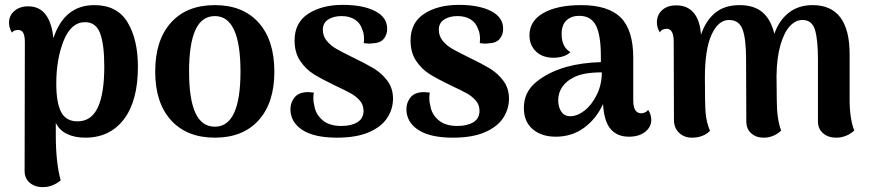

<svg xmlns="http://www.w3.org/2000/svg" viewBox="-20 -551 3570 788"><path d="M546 -277Q546 -137 488.5 -61.5Q431 14 330 14Q286 14 254.5 -1.5Q223 -17 209 -47V4Q209 116 229 189Q217 200 198 208.5Q179 217 155 217Q123 217 102 199Q81 181 81 151L82 -377Q82 -404 75.5 -416Q69 -428 55 -428Q36 -428 29 -417Q17 -437 17 -458Q17 -487 39 -506Q61 -525 96 -525Q142 -525 167.5 -491Q193 -457 199 -394Q244 -530 367 -530Q461 -530 503.5 -459.5Q546 -389 546 -277ZM408 -278Q408 -368 391 -414Q374 -460 329 -460Q272 -460 241.5 -384.5Q211 -309 211 -208Q211 -129 231 -91Q251 -53 298 -53Q355 -53 381.5 -110Q408 -167 408 -278Z M617 -257Q617 -386 681.5 -458Q746 -530 862 -530Q977 -530 1041.5 -458Q1106 -386 1106 -257Q1106 -129 1041.5 -57.5Q977 14 862 14Q747 14 682 -57.5Q617 -129 617 -257ZM967 -257Q967 -485 862 -485Q808 -485 782 -428Q756 -371 756 -257Q756 -144 782 -87.5Q808 -31 862 -31Q967 -31 967 -257Z M1172 -103Q1172 -131 1189.5 -152Q1207 -173 1245 -173Q1252 -173 1268 -171Q1266 -163 1266 -148Q1266 -131 1270 -118Q1275 -83 1303 -58.5Q1331 -34 1381 -34Q1422 -34 1447 -49.5Q1472 -65 1472 -96Q1472 -121 1456.5 -138.5Q1441 -156 1420.5 -167.5Q1400 -179 1353 -201Q1299 -227 1267 -247Q1235 -267 1212 -301Q1189 -335 1189 -385Q1189 -458 1245 -494.5Q1301 -531 1387 -531Q1470 -531 1519.5 -505.5Q1569 -480 1569 -433Q1569 -408 1554.5 -391Q1540 -374 1508 -373Q1503 -372 1493 -372Q1487 -372 1473 -374Q1474 -379 1474 -391Q1474 -416 1466 -432Q1458 -457 1436 -471Q1414 -485 1382 -485Q1349 -485 1327 -471Q1305 -457 1305 -429Q1305 -403 1321 -383.5Q1337 -364 1360.5 -350.5Q1384 -337 1427 -316Q1481 -290 1513.5 -270.5Q1546 -251 1569.5 -220Q1593 -189 1593 -146Q1593 -104 1569.5 -67.5Q1546 -31 1494.5 -8.5Q1443 14 1363 14Q1269 14 1220.5 -18Q1172 -50 1172 -103Z M1648 -103Q1648 -131 1665.5 -152Q1683 -173 1721 -173Q1728 -173 1744 -171Q1742 -163 1742 -148Q1742 -131 1746 -118Q1751 -83 1779 -58.5Q1807 -34 1857 -34Q1898 -34 1923 -49.5Q1948 -65 1948 -96Q1948 -121 1932.5 -138.5Q1917 -156 1896.5 -167.5Q1876 -179 1829 -201Q1775 -227 1743 -247Q1711 -267 1688 -301Q1665 -335 1665 -385Q1665 -458 1721 -494.5Q1777 -531 1863 -531Q1946 -531 1995.5 -505.5Q2045 -480 2045 -433Q2045 -408 2030.5 -391Q2016 -374 1984 -373Q1979 -372 1969 -372Q1963 -372 1949 -374Q1950 -379 1950 -391Q1950 -416 1942 -432Q1934 -457 1912 -471Q1890 -485 1858 -485Q1825 -485 1803 -471Q1781 -457 1781 -429Q1781 -403 1797 -383.5Q1813 -364 1836.5 -350.5Q1860 -337 1903 -316Q1957 -290 1989.5 -270.5Q2022 -251 2045.5 -220Q2069 -189 2069 -146Q2069 -104 2045.5 -67.5Q2022 -31 1970.5 -8.5Q1919 14 1839 14Q1745 14 1696.5 -18Q1648 -50 1648 -103Z M2653 -59Q2653 -30 2628 -10Q2603 10 2561 10Q2513 10 2486 -21.5Q2459 -53 2455 -124Q2427 -63 2377 -26.5Q2327 10 2261 10Q2202 10 2166 -21Q2130 -52 2130 -108Q2130 -172 2179 -213Q2228 -254 2303 -276Q2368 -294 2446 -296V-321Q2446 -406 2426 -446Q2406 -486 2357 -486Q2325 -486 2305 -467.5Q2285 -449 2285 -411Q2285 -358 2321 -337Q2310 -326 2291.5 -320Q2273 -314 2252 -314Q2206 -314 2179.5 -340Q2153 -366 2153 -406Q2153 -465 2210 -497.5Q2267 -530 2365 -530Q2476 -530 2527.5 -479Q2579 -428 2579 -313V-139Q2579 -86 2612 -86Q2619 -86 2627 -89.5Q2635 -93 2640 -100Q2653 -81 2653 -59ZM2450 -254Q2371 -254 2332 -232Q2304 -218 2287.5 -194Q2271 -170 2271 -139Q2271 -112 2283.5 -93Q2296 -74 2321 -74Q2350 -74 2380 -98Q2410 -122 2430 -163.5Q2450 -205 2450 -254Z M3486 -15Q3453 14 3412 14Q3379 14 3358 -4Q3337 -22 3337 -53V-308Q3337 -387 3325 -428Q3313 -469 3273 -469Q3245 -469 3221.5 -443.5Q3198 -418 3183 -366Q3168 -314 3167 -240L3168 -141Q3168 -62 3186 -15Q3155 14 3114 14Q3083 14 3063 -4Q3043 -22 3043 -53L3042 -308Q3042 -392 3027.5 -430.5Q3013 -469 2972 -469Q2928 -469 2900.5 -409Q2873 -349 2873 -233Q2873 -125 2876 -87.5Q2879 -50 2894 -14Q2866 14 2820 14Q2788 14 2767 -6Q2746 -26 2746 -59L2745 -380Q2745 -433 2716 -433Q2708 -433 2700 -429.5Q2692 -426 2688 -418Q2676 -437 2676 -459Q2676 -490 2697.5 -509.5Q2719 -529 2756 -529Q2801 -529 2827 -498.5Q2853 -468 2857 -408Q2876 -466 2915 -498Q2954 -530 3015 -530Q3075 -530 3109.5 -500.5Q3144 -471 3158 -412Q3177 -467 3217 -498.5Q3257 -530 3315 -530Q3467 -530 3467 -328V-141Q3467 -65 3486 -15Z"/></svg>

Font: Arima Madurai Black
Style: Regular
Weight: 900
Designer: Joana Correia and Natanael Gama
Foundry: NDISCOVER
Version: Version 1.019